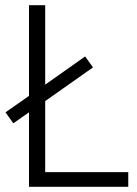

<svg xmlns="http://www.w3.org/2000/svg" viewBox="-20 -715 524 735"><path d="M471 0H91V-285L31 -243L1 -285L91 -348V-695H153V-391L306 -499L336 -457L153 -328V-56H471Z"/></svg>

Font: Titillium Web
Style: Light
Weight: 300
Version: Version 1.001;PS 57.000;hotconv 1.0.70;makeotf.lib2.5.55311